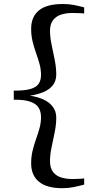

<svg xmlns="http://www.w3.org/2000/svg" viewBox="-20 -826 525 983"><path d="M299 137.5Q219.5 137.5 179.5 104.5Q139.5 71.5 139.5 10.5Q139.5 -24.5 147 -55.2Q154.5 -86 164.8 -114.5Q175 -143 182.5 -170.5Q190 -198 190 -226.5Q190 -254 178.2 -274Q166.5 -294 136.2 -305Q106 -316 50.5 -315.5V-362Q106 -361.5 136.2 -370.5Q166.5 -379.5 178.2 -397.5Q190 -415.5 190 -442Q190 -470.5 182.5 -498Q175 -525.5 164.8 -554Q154.5 -582.5 147 -613.2Q139.5 -644 139.5 -678.5Q139.5 -740.5 179.5 -773Q219.5 -805.5 301.5 -805.5Q332 -805.5 357 -800.8Q382 -796 411 -788V-757Q405.5 -758 392.5 -758.5Q379.5 -759 366.8 -759.2Q354 -759.5 348.5 -759.5Q321 -759.5 295.2 -752Q269.5 -744.5 252.8 -724.5Q236 -704.5 236 -667.5Q236 -636.5 244 -598Q252 -559.5 260 -519.8Q268 -480 268 -444.5Q268 -410.5 249.5 -388.2Q231 -366 200.5 -353.8Q170 -341.5 133 -336Q170 -331 200.5 -317.5Q231 -304 249.5 -280.5Q268 -257 268 -223.5Q268 -188 260 -148.8Q252 -109.5 244 -71.5Q236 -33.5 236 -2Q236 36 252.8 56Q269.5 76 295.2 83.2Q321 90.5 349 90.5Q355 90.5 367.8 90.2Q380.5 90 393 89.2Q405.5 88.5 411 87.5V119Q384 126.5 356.5 132Q329 137.5 299 137.5Z"/></svg>

Font: Merriweather 96pt
Style: Regular
Weight: 400
Version: Version 2.100